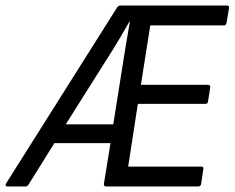

<svg xmlns="http://www.w3.org/2000/svg" viewBox="-47 -675 849 695"><path d="M-20 0Q-24 0 -26 -3Q-28 -6 -25 -11L375 -645Q380 -655 390 -655H773Q778 -655 780.5 -653Q783 -651 782 -646L773 -592Q771 -583 764 -583H497L463 -368H706Q715 -368 714 -358L706 -308Q705 -299 697 -299H452L417 -72H681Q691 -72 689 -63L681 -9Q679 0 671 0H338Q328 0 329 -9L353 -157H150L57 -8Q52 0 46 0ZM191 -225H363L407 -502Q411 -526 415 -549Q419 -572 423 -596H421Q408 -573 394.5 -550Q381 -527 367 -504Z"/></svg>

Font: Sofia Sans Semi Condensed
Style: Italic
Weight: 400
Italic angle: -9°
Designer: Botio Nikoltchev, Ani Petrova
Foundry: lettersoup
Version: Version 4.101